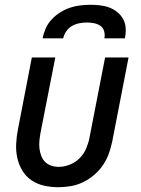

<svg xmlns="http://www.w3.org/2000/svg" viewBox="-20 -770 590 802"><path d="M224 12Q193 12 164 5.5Q135 -1 111.5 -17Q88 -33 73.5 -57Q59 -81 52.5 -109.5Q46 -138 47.5 -168.5Q49 -199 55 -230L113 -530H211L149 -214Q146 -197 144.5 -180.5Q143 -164 145 -148.5Q147 -133 152.5 -118.5Q158 -104 168.5 -93.5Q179 -83 194 -78Q209 -73 226 -73Q248 -73 272 -82.5Q296 -92 313.5 -110Q331 -128 340.5 -151Q350 -174 354 -196L419 -530H517L449 -180Q444 -155 435 -129.5Q426 -104 410.5 -81Q395 -58 373.5 -39.5Q352 -21 327 -9Q302 3 275.5 7.5Q249 12 224 12ZM158 -610Q162 -631 171 -651.5Q180 -672 196 -689Q212 -706 232 -718.5Q252 -731 273 -738Q294 -745 315.5 -747.5Q337 -750 358 -750Q379 -750 399.5 -747.5Q420 -745 438 -738Q456 -731 471 -718.5Q486 -706 495 -689Q504 -672 505 -651.5Q506 -631 502 -610H416Q419 -625 415 -639.5Q411 -654 399.5 -662Q388 -670 373 -673Q358 -676 343 -676Q328 -676 312 -673Q296 -670 281.5 -662Q267 -654 257 -639.5Q247 -625 244 -610Z"/></svg>

Font: Lode Dark Term
Style: Bold Italic
Weight: 700
Italic angle: -11°
Monospace: yes
Designer: Belleve Invis
Foundry: Belleve Invis
Version: Version 29.2.0